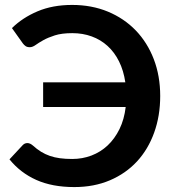

<svg xmlns="http://www.w3.org/2000/svg" viewBox="-20 -751 708 779"><path d="M28.5 -637Q71 -679 132.2 -705Q193.5 -731 272.5 -731Q352 -731 417.8 -703.8Q483.5 -676.5 530.8 -627.5Q578 -578.5 604 -510.8Q630 -443 630 -361.5Q630 -281 605.5 -213Q581 -145 535.8 -96Q490.5 -47 426 -19.5Q361.5 8 281.5 8Q192 8 127.2 -21Q62.5 -50 18.5 -104.5L72 -162Q80 -170.5 91 -170.5Q102 -170.5 113.5 -160.5Q130 -145.5 146.8 -135.2Q163.5 -125 182.2 -118.5Q201 -112 223.2 -109Q245.5 -106 273 -106Q314.5 -106 351.2 -120Q388 -134 416.8 -161Q445.5 -188 464.8 -227.2Q484 -266.5 490 -317H155V-417H488.5Q481.5 -464.5 463 -501.8Q444.5 -539 416.5 -564.5Q388.5 -590 352.2 -603.2Q316 -616.5 273.5 -616.5Q230.5 -616.5 202.5 -607.5Q174.5 -598.5 155.8 -588Q137 -577.5 124.5 -568.5Q112 -559.5 101 -559.5Q90 -559.5 83.8 -564Q77.5 -568.5 73 -574.5Z"/></svg>

Font: Lato
Style: Bold
Weight: 700
Designer: Lukasz Dziedzic with Adam Twardoch and Botio Nikoltchev
Foundry: tyPoland Lukasz Dziedzic
Version: Version 2.010; 2014-09-01; http://www.latofonts.com/; ttfaut